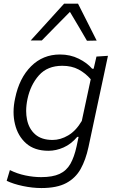

<svg xmlns="http://www.w3.org/2000/svg" viewBox="-20 -796 623 1020"><path d="M200 203Q152.5 203 101.5 192.2Q50.5 181.5 15.5 164.5L32.5 107.5Q71.5 127 114.8 136Q158 145 198.5 145Q259.5 145 296.2 128Q333 111 353.8 74.8Q374.5 38.5 387 -19L397.5 -69H390.5Q358 -30.5 318 -12.8Q278 5 237.5 5Q163.5 5 119 -34.2Q74.5 -73.5 59.5 -137Q52 -167.5 52 -201Q52 -236.5 60.5 -274.5Q82.5 -381.5 145.2 -444Q208 -506.5 298.5 -506.5Q353.5 -506.5 398.2 -484.2Q443 -462 469.5 -431H477.5L492.5 -495.5L553.5 -499.5Q541 -441 529.5 -386.5Q518 -331.5 504.5 -270L450 -14.5Q435.5 53 408.5 101.5Q381.5 150 332 176.5Q282.5 203 200 203ZM259.5 -52.5Q301.5 -52.5 342.5 -76.8Q383.5 -101 414.5 -153.5L462 -375Q434 -407.5 397.2 -427Q360.5 -446.5 311 -446.5Q232 -446.5 187 -396Q142 -345.5 126 -270Q119 -236.5 119 -206.5Q119 -183 123.5 -161Q133.5 -111.5 167.2 -82Q201 -52.5 259.5 -52.5ZM442 -579.5Q420 -617.5 397 -656.5Q374 -695 351.5 -733Q313.5 -694.5 276.5 -657Q239.5 -619 202 -581H143Q188.5 -631 232.5 -679.5Q276 -727.5 320.5 -776.5H394.5Q419.5 -727.5 444.2 -678.2Q469 -629 493.5 -580.5Z"/></svg>

Font: Heraclito Light
Style: Italic
Weight: 300
Italic angle: -12°
Designer: Kostas Bartsokas (font) & Cristiano Sobral (main changes)
Foundry: Kostas Bartsokas (font) & Cristiano Sobral (main changes)
Version: Version 1.00;July 8, 2020;FontCreator 13.0.0.2655 64-bit